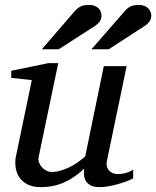

<svg xmlns="http://www.w3.org/2000/svg" viewBox="-20 -752 638 784"><path d="M523.9 -23.9Q514.6 -18.6 498.3 -12.2Q481.9 -5.9 462.9 -0.5Q443.8 4.9 424.1 8.5Q404.3 12.2 388.2 12.2Q359.9 12.2 346.2 2.7Q332.5 -6.8 327.4 -19.3Q322.3 -31.7 322.8 -44.4Q323.2 -57.1 323.2 -63Q283.7 -25.4 240.5 -6.6Q197.3 12.2 147 12.2Q112.3 12.2 90.3 0Q68.4 -12.2 57.1 -30.8Q45.9 -49.3 43.5 -71.3Q41 -93.3 44.9 -112.8L109.9 -424.8L25.9 -434.1V-462.9L176.8 -494.1H217.8L138.2 -112.8Q135.3 -100.1 139.4 -88.6Q143.6 -77.1 151.6 -68.6Q159.7 -60.1 169.9 -54.9Q180.2 -49.8 189.9 -49.8Q208 -49.8 226.3 -54.9Q244.6 -60.1 262.7 -68.8Q280.8 -77.6 297.4 -89.1Q314 -100.6 328.1 -113.8L403.8 -481.9H497.1L417 -97.2Q413.6 -81.5 417 -71Q420.4 -60.5 427.5 -53.7Q434.6 -46.9 443.6 -43.9Q452.6 -41 460.9 -41Q470.7 -41 486.8 -43.9Q502.9 -46.9 523.9 -59.1ZM394.5 -689Q394.5 -674.8 387.9 -665.3Q381.3 -655.8 370.6 -647.9L219.7 -550.8H150.9L285.6 -707Q295.4 -718.3 308.3 -725.1Q321.3 -731.9 343.8 -731.9Q356.9 -731.9 366.5 -728Q376 -724.1 382.3 -718Q388.7 -711.9 391.6 -704.1Q394.5 -696.3 394.5 -689ZM597.7 -689Q597.7 -674.8 591.1 -665.3Q584.5 -655.8 573.7 -647.9L423.8 -550.8H353.5L489.7 -707Q494.6 -712.9 500 -717.3Q505.4 -721.7 512 -725.1Q518.6 -728.5 527.1 -730.2Q535.6 -731.9 546.9 -731.9Q560.1 -731.9 569.6 -728Q579.1 -724.1 585.2 -718Q591.3 -711.9 594.5 -704.1Q597.7 -696.3 597.7 -689Z"/></svg>

Font: Charis SIL Eur
Style: Italic
Weight: 400
Italic angle: -11°
Foundry: SIL International
Version: Version 5.000